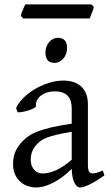

<svg xmlns="http://www.w3.org/2000/svg" viewBox="-20 -833 499 868"><path d="M171.9 -48.8Q201.2 -48.8 234.1 -63.7Q267.1 -78.6 304.2 -110.8V-237.3Q263.2 -230.5 236.6 -224.1Q210 -217.8 192.9 -211.2Q175.8 -204.6 165.5 -197.3Q155.3 -189.9 147.5 -181.6Q134.8 -168.5 127 -151.6Q119.1 -134.8 119.1 -111.8Q119.1 -92.3 125 -80.1Q130.9 -67.9 139.2 -60.8Q147.5 -53.7 156.5 -51.3Q165.5 -48.8 171.9 -48.8ZM452.1 -40Q410.6 -11.2 383.5 1.7Q356.4 14.6 342.8 14.6Q326.7 14.6 315.9 -7.8Q305.2 -30.3 304.2 -69.8Q282.2 -47.9 260.3 -31.7Q238.3 -15.6 217.3 -5.4Q196.3 4.9 177.5 9.8Q158.7 14.6 143.1 14.6Q125.5 14.6 106.9 8.8Q88.4 2.9 73.5 -9.8Q58.6 -22.5 48.8 -42.5Q39.1 -62.5 39.1 -90.8Q39.1 -127.9 52 -152.8Q64.9 -177.7 83 -195.8Q94.7 -207.5 109.6 -218Q124.5 -228.5 149.2 -238.3Q173.8 -248 210.9 -256.8Q248 -265.6 304.2 -273.9V-342.8Q304.2 -359.4 300.3 -373.8Q296.4 -388.2 287.1 -398.7Q277.8 -409.2 262 -414.8Q246.1 -420.4 222.2 -419.9Q206.5 -419.4 191.4 -414.6Q176.3 -409.7 165 -400.9Q153.8 -392.1 147.5 -380.1Q141.1 -368.2 142.6 -353.5Q143.1 -349.1 132.6 -343.5Q122.1 -337.9 107.7 -333.5Q93.3 -329.1 79.3 -326.7Q65.4 -324.2 59.6 -325.7L52.7 -344.7Q64 -369.1 86.9 -391.6Q109.9 -414.1 139.4 -431.2Q168.9 -448.2 201.9 -458.5Q234.9 -468.8 265.6 -468.8Q319.3 -468.8 348.4 -440.7Q377.4 -412.6 377.4 -362.3V-86.9Q377.4 -66.4 382.8 -57.6Q388.2 -48.8 397 -48.8Q403.8 -48.8 414.6 -51.3Q425.3 -53.7 444.8 -62ZM283.2 -615.7Q283.2 -602.1 278.8 -589.8Q274.4 -577.6 266.8 -568.6Q259.3 -559.6 249 -554.2Q238.8 -548.8 226.6 -548.8Q204.6 -548.8 195.1 -561Q185.5 -573.2 185.5 -595.7Q185.5 -609.4 189.9 -621.6Q194.3 -633.8 202.1 -642.8Q210 -651.9 220 -657Q230 -662.1 241.7 -662.1Q283.2 -662.1 283.2 -615.7ZM404.3 -801.3Q403.3 -795.9 400.9 -788.8Q398.4 -781.7 395.5 -774.7Q392.6 -767.6 389.9 -760.7Q387.2 -753.9 385.3 -749.5H85L74.2 -761.7Q75.2 -767.1 77.6 -773.9Q80.1 -780.8 83 -787.8Q85.9 -794.9 88.9 -801.5Q91.8 -808.1 94.2 -813H393.6Z"/></svg>

Font: Noto Serif Devanagari
Style: Bold
Weight: 700
Designer: Monotype Design Team
Foundry: Monotype Imaging Inc.
Version: Version 1.01